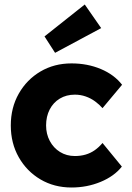

<svg xmlns="http://www.w3.org/2000/svg" viewBox="-20 -824 585 854"><path d="M28 -266Q28 -345 63.5 -407.5Q99 -470 160 -506Q221 -542 298 -542Q369 -542 428.5 -517Q488 -492 523 -447L436 -343Q422 -359 403 -373Q384 -387 361 -395Q338 -403 313 -403Q275 -403 246 -385.5Q217 -368 201 -337Q185 -306 185 -266Q185 -228 201.5 -197Q218 -166 247 -148Q276 -130 313 -130Q339 -130 361 -136.5Q383 -143 401.5 -156Q420 -169 436 -188L522 -83Q488 -40 427.5 -15Q367 10 298 10Q221 10 160 -26Q99 -62 63.5 -124.5Q28 -187 28 -266ZM225 -589 178 -662 357 -804 430 -699Z"/></svg>

Font: Our Lexend
Style: Bold
Weight: 700
Designer: Bonnie Shaver-Troup, Thomas Jockin
Foundry: Lexend
Version: Version 1.007